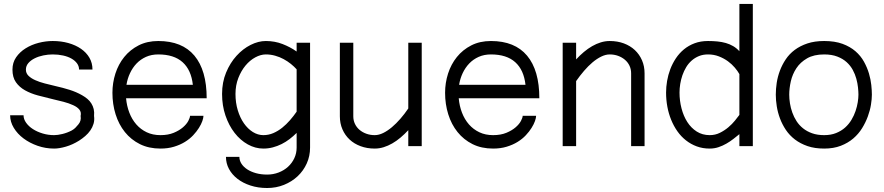

<svg xmlns="http://www.w3.org/2000/svg" viewBox="-20 -733 4433 963"><path d="M376.5 -384.3Q376.5 -401.4 366.2 -415.3Q356 -429.2 338.4 -439.2Q320.8 -449.2 296.6 -454.6Q272.5 -460 244.6 -460Q221.2 -460 197.3 -455.1Q173.3 -450.2 153.8 -440.4Q134.3 -430.7 122.1 -416.5Q109.9 -402.3 109.9 -383.8Q109.9 -365.7 122.8 -353Q135.7 -340.3 157 -330.8Q178.2 -321.3 204.6 -314.5Q231 -307.6 258.3 -301.3Q295.4 -293 328.9 -282.5Q362.3 -272 391.6 -255.4Q406.2 -247.1 418.2 -237.1Q430.2 -227.1 438.2 -214.1Q446.3 -201.2 450 -185.8Q453.6 -170.4 451.7 -151.4Q454.6 -130.4 449.2 -112.3Q443.8 -94.2 433.1 -78.9Q422.4 -63.5 407.7 -50.8Q393.1 -38.1 377 -27.8Q344.2 -7.3 310.8 2.4Q277.3 12.2 251.5 12.2Q208.5 12.2 168.7 -1.7Q128.9 -15.6 98.1 -38.6Q67.4 -61.5 49.1 -91.8Q30.8 -122.1 30.8 -154.8H98.1Q98.1 -135.3 111.1 -117.2Q124 -99.1 145.3 -85.4Q166.5 -71.8 194.1 -63.5Q221.7 -55.2 251.5 -55.2Q269 -55.2 293.2 -61Q317.4 -66.9 339.8 -78.6Q351.1 -85 358.2 -92.3Q365.2 -99.6 373 -108.9Q388.7 -127.4 384.3 -151.4Q388.7 -169.9 378.2 -183.1Q367.7 -196.3 346.7 -205.6Q325.7 -215.3 298.6 -222.4Q271.5 -229.5 243.7 -235.8Q206.1 -244.6 169.9 -254.4Q133.8 -264.2 105.5 -280Q77.1 -295.9 59.8 -320.6Q42.5 -345.2 42.5 -383.8Q42.5 -418.9 60.8 -445.6Q79.1 -472.2 108.4 -490.5Q137.7 -508.8 173.6 -518.1Q209.5 -527.3 244.6 -527.3Q286.6 -527.3 323 -517.1Q359.4 -506.8 386.2 -488.3Q413.1 -469.7 428.5 -443.4Q443.8 -417 443.8 -384.3Z M612.3 -240.2Q615.7 -201.7 628.7 -168Q641.6 -134.3 663.6 -109.1Q685.5 -84 715.8 -69.6Q746.1 -55.2 784.7 -55.2Q823.2 -55.2 851.3 -66.9Q879.4 -78.6 897.7 -94.5Q916 -110.4 924.6 -126.7Q933.1 -143.1 933.1 -152.3H1000.5Q1000.5 -142.1 994.9 -126Q989.3 -109.9 977.8 -91.6Q966.3 -73.2 949 -54.7Q931.6 -36.1 907.5 -21.2Q883.3 -6.3 852.8 2.9Q822.3 12.2 784.7 12.2Q726.6 12.2 681.9 -10Q637.2 -32.2 606.4 -70.6Q575.7 -108.9 559.8 -159.7Q543.9 -210.4 543.9 -267.6Q543.9 -317.4 558.8 -364Q573.7 -410.6 603 -447Q632.3 -483.4 675.3 -505.4Q718.3 -527.3 773.9 -527.3Q893.6 -527.3 955.1 -453.9Q1016.6 -380.4 1016.6 -240.2ZM773.9 -460Q739.7 -460 712.4 -447.8Q685.1 -435.5 665 -414.6Q645 -393.6 632.1 -366Q619.1 -338.4 614.3 -307.6H947.3Q939 -382.3 895.8 -421.1Q852.5 -460 773.9 -460Z M1467.8 -66.4Q1451.2 -49.8 1432.4 -35.4Q1413.6 -21 1392.6 -10.5Q1371.6 0 1348.6 6.1Q1325.7 12.2 1300.8 12.2Q1260.3 12.2 1222.7 -8.8Q1185.1 -29.8 1156.5 -66.7Q1127.9 -103.5 1110.8 -153.6Q1093.8 -203.6 1093.8 -261.7Q1093.8 -320.3 1114 -369.1Q1134.3 -418 1166.3 -453.1Q1198.2 -488.3 1237.1 -507.8Q1275.9 -527.3 1313.5 -527.3Q1357.9 -527.3 1397 -512.2Q1436 -497.1 1467.8 -474.6V-518.6H1535.2V7.3Q1535.2 49.8 1518.6 86.7Q1502 123.5 1472.9 150.9Q1443.8 178.2 1404.5 194.1Q1365.2 210 1319.8 210Q1274.4 210 1236.3 197.5Q1198.2 185.1 1170.9 163.8Q1143.6 142.6 1128.4 114.3Q1113.3 85.9 1113.3 53.7H1180.7Q1180.7 71.8 1190.9 87.9Q1201.2 104 1219.7 116.2Q1238.3 128.4 1263.7 135.5Q1289.1 142.6 1319.8 142.6Q1350.6 142.6 1377.7 132.1Q1404.8 121.6 1424.8 103.3Q1444.8 85 1456.3 60.3Q1467.8 35.6 1467.8 7.3ZM1300.8 -55.2Q1327.1 -55.2 1350.8 -65.4Q1374.5 -75.7 1395.3 -92.3Q1416 -108.9 1434.3 -129.9Q1452.6 -150.9 1467.8 -172.9V-385.3Q1455.6 -398.9 1439 -412.4Q1422.4 -425.8 1402.6 -436.5Q1382.8 -447.3 1360.1 -453.6Q1337.4 -460 1313.5 -460Q1287.6 -460 1260.5 -445.3Q1233.4 -430.7 1211.4 -404.3Q1189.5 -377.9 1175.3 -341.6Q1161.1 -305.2 1161.1 -261.7Q1161.1 -217.8 1172.6 -179.9Q1184.1 -142.1 1203.4 -114.5Q1222.7 -86.9 1248 -71Q1273.4 -55.2 1300.8 -55.2Z M2027.8 0V-80.1Q2009.3 -60.1 1989 -43Q1968.8 -25.9 1947.5 -13.7Q1926.3 -1.5 1904.1 5.4Q1881.8 12.2 1859.4 12.2Q1820.8 12.2 1788.6 0.2Q1756.3 -11.7 1733.4 -33.2Q1710.4 -54.7 1697.5 -84.5Q1684.6 -114.3 1684.6 -149.9V-518.6H1752V-149.9Q1752 -128.9 1760.3 -111.6Q1768.6 -94.2 1783.2 -81.8Q1797.9 -69.3 1817.4 -62.3Q1836.9 -55.2 1859.4 -55.2Q1879.9 -55.2 1901.9 -65.9Q1923.8 -76.7 1945.6 -95Q1967.3 -113.3 1988.3 -137.5Q2009.3 -161.6 2027.8 -189V-518.6H2095.2V0Z M2280.8 -240.2Q2284.2 -201.7 2297.1 -168Q2310.1 -134.3 2332 -109.1Q2354 -84 2384.3 -69.6Q2414.6 -55.2 2453.1 -55.2Q2491.7 -55.2 2519.8 -66.9Q2547.9 -78.6 2566.2 -94.5Q2584.5 -110.4 2593 -126.7Q2601.6 -143.1 2601.6 -152.3H2668.9Q2668.9 -142.1 2663.3 -126Q2657.7 -109.9 2646.2 -91.6Q2634.8 -73.2 2617.4 -54.7Q2600.1 -36.1 2575.9 -21.2Q2551.8 -6.3 2521.2 2.9Q2490.7 12.2 2453.1 12.2Q2395 12.2 2350.3 -10Q2305.7 -32.2 2274.9 -70.6Q2244.1 -108.9 2228.3 -159.7Q2212.4 -210.4 2212.4 -267.6Q2212.4 -317.4 2227.3 -364Q2242.2 -410.6 2271.5 -447Q2300.8 -483.4 2343.8 -505.4Q2386.7 -527.3 2442.4 -527.3Q2562 -527.3 2623.5 -453.9Q2685.1 -380.4 2685.1 -240.2ZM2442.4 -460Q2408.2 -460 2380.9 -447.8Q2353.5 -435.5 2333.5 -414.6Q2313.5 -393.6 2300.5 -366Q2287.6 -338.4 2282.7 -307.6H2615.7Q2607.4 -382.3 2564.2 -421.1Q2521 -460 2442.4 -460Z M2869.6 -518.6V-435.1Q2888.2 -455.1 2908.4 -472.2Q2928.7 -489.3 2950 -501.5Q2971.2 -513.7 2993.4 -520.5Q3015.6 -527.3 3038.1 -527.3Q3076.7 -527.3 3108.9 -515.4Q3141.1 -503.4 3164.1 -481.9Q3187 -460.4 3200 -430.7Q3212.9 -400.9 3212.9 -365.2V0H3145.5V-365.2Q3145.5 -386.2 3137.2 -403.6Q3128.9 -420.9 3114.3 -433.3Q3099.6 -445.8 3080.1 -452.9Q3060.5 -460 3038.1 -460Q3017.6 -460 2995.6 -449.2Q2973.6 -438.5 2951.9 -420.2Q2930.2 -401.9 2909.2 -377.4Q2888.2 -353 2869.6 -326.2V0H2802.2V-518.6Z M3755.9 0H3688.5V-60.1Q3674.8 -48.8 3658.4 -36.1Q3642.1 -23.4 3623.5 -12.7Q3605 -2 3584 5.1Q3563 12.2 3539.6 12.2Q3504.4 12.2 3474.6 1.2Q3444.8 -9.8 3420.4 -29.1Q3396 -48.3 3377.4 -74.7Q3358.9 -101.1 3346.2 -132.3Q3333.5 -163.6 3327.1 -198.2Q3320.8 -232.9 3320.8 -268.6Q3320.8 -296.9 3325.9 -327.1Q3331.1 -357.4 3342 -386.2Q3353 -415 3370.1 -440.7Q3387.2 -466.3 3410.6 -485.6Q3434.1 -504.9 3464.1 -516.1Q3494.1 -527.3 3531.2 -527.3Q3556.2 -527.3 3578.4 -525.1Q3600.6 -522.9 3620.4 -517.3Q3640.1 -511.7 3657.2 -501.7Q3674.3 -491.7 3688.5 -476.1V-713.4H3755.9ZM3531.2 -460Q3505.9 -460 3485.6 -451.7Q3465.3 -443.4 3449.2 -429.2Q3433.1 -415 3421.6 -396Q3410.2 -377 3402.8 -355.7Q3395.5 -334.5 3391.8 -312Q3388.2 -289.6 3388.2 -268.6Q3388.2 -228 3398.2 -189.5Q3408.2 -150.9 3427.2 -121.1Q3446.3 -91.3 3474.6 -73.2Q3502.9 -55.2 3539.6 -55.2Q3567.4 -55.2 3590.8 -66.9Q3614.3 -78.6 3633.3 -94.7Q3652.3 -110.8 3666.3 -128.2Q3680.2 -145.5 3688.5 -156.7V-361.3Q3680.2 -376.5 3665.5 -393.8Q3650.9 -411.1 3630.9 -425.8Q3610.8 -440.4 3585.7 -450.2Q3560.5 -460 3531.2 -460Z M4113.8 -460Q4062 -460 4028.1 -440.4Q3994.1 -420.9 3974.4 -390.9Q3954.6 -360.8 3946.5 -325.4Q3938.5 -290 3938.5 -258.3Q3938.5 -237.8 3942.1 -214.6Q3945.8 -191.4 3953.9 -168.7Q3961.9 -146 3975.1 -125.5Q3988.3 -105 4007.8 -89.4Q4027.3 -73.7 4053.5 -64.5Q4079.6 -55.2 4113.8 -55.2Q4147.5 -55.2 4173.6 -65.7Q4199.7 -76.2 4218.8 -93.3Q4237.8 -110.4 4250.7 -132.1Q4263.7 -153.8 4271.2 -176.3Q4278.8 -198.7 4282.2 -220.2Q4285.6 -241.7 4285.6 -258.3Q4285.6 -273.4 4283.4 -294.4Q4281.2 -315.4 4275.1 -337.9Q4269 -360.4 4257.3 -382.1Q4245.6 -403.8 4226.6 -421.1Q4207.5 -438.5 4179.7 -449.2Q4151.9 -460 4113.8 -460ZM4113.8 -527.3Q4167 -527.3 4205.6 -513.2Q4244.1 -499 4270.8 -475.8Q4297.4 -452.6 4313.5 -423.3Q4329.6 -394 4338.4 -364.3Q4347.2 -334.5 4350.1 -306.6Q4353 -278.8 4353 -258.3Q4353 -236.3 4348.4 -207.8Q4343.8 -179.2 4332.8 -149.2Q4321.8 -119.1 4304 -90.1Q4286.1 -61 4259.5 -38.3Q4232.9 -15.6 4196.8 -1.7Q4160.6 12.2 4113.8 12.2Q4066.4 12.2 4030.3 -0.2Q3994.1 -12.7 3967 -33.4Q3939.9 -54.2 3921.6 -81.5Q3903.3 -108.9 3892.1 -138.9Q3880.9 -168.9 3876 -199.7Q3871.1 -230.5 3871.1 -258.3Q3871.1 -286.6 3875.7 -317.4Q3880.4 -348.1 3891.6 -378.2Q3902.8 -408.2 3920.9 -435.3Q3939 -462.4 3966.1 -482.7Q3993.2 -502.9 4029.5 -515.1Q4065.9 -527.3 4113.8 -527.3Z"/></svg>

Font: AnjaliOldLipi
Style: Regular
Weight: 400
Italic angle: -12°
Designer: Kevin & Siji
Foundry: Kevin & Siji
Version: Version 0.730 2004